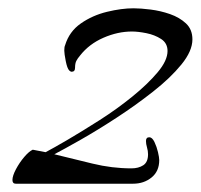

<svg xmlns="http://www.w3.org/2000/svg" viewBox="-20 -442 484 463"><path d="M18 1Q10 1 10 -8Q10 -18 18.5 -34Q27 -50 38.5 -63.5Q50 -77 59 -81L90 -75Q109 -85 144 -105.5Q179 -126 220.5 -152.5Q262 -179 299 -209Q336 -239 360 -267.5Q384 -296 384 -319Q384 -338 368.5 -348Q353 -358 333 -362Q313 -366 298 -366Q264 -366 229.5 -351Q195 -336 173 -308Q167 -301 164 -295Q161 -289 161 -279Q161 -269 153 -269Q150 -269 147 -272Q142 -277 138.5 -295Q135 -313 135 -320Q135 -329 137 -333Q147 -366 175 -385.5Q203 -405 238 -413.5Q273 -422 302 -422Q319 -422 343 -419Q367 -416 390 -408Q413 -400 428.5 -385.5Q444 -371 444 -347Q444 -319 417.5 -286.5Q391 -254 349 -221Q307 -188 261 -158Q215 -128 174.5 -105Q134 -82 111 -70Q156 -59 203 -47.5Q250 -36 297 -36Q314 -36 325.5 -43.5Q337 -51 337 -70Q337 -78 334.5 -86.5Q332 -95 332 -102Q332 -111 340 -111Q347 -111 352.5 -99.5Q358 -88 361 -75Q364 -62 364 -56Q364 -29 345.5 -14Q327 1 301 1Z"/></svg>

Font: My Soul
Style: Regular
Weight: 400
Designer: Robert E. Leuschke
Foundry: Robert E. Leuschke
Version: Version 1.010; ttfautohint (v1.8.4.7-5d5b)